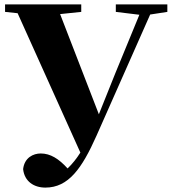

<svg xmlns="http://www.w3.org/2000/svg" viewBox="-20 -767 783 872"><path d="M506 -713 613 -700 504 -435 429 -248 253 -703 349 -713V-747H3V-713L60 -707L345 -74C328 -47 309 -23 287 -2C247 -46 209 -70 165 -70C131 -70 91 -51 85 1C91 57 134 85 186 85C291 85 352 -2 418 -150L662 -701L740 -713V-747H506Z"/></svg>

Font: GenKiMin2 TW H
Style: Regular
Weight: 900
Version: Version 2.100;PS 2.1;hotconv 16.6.51;makeotf.lib2.5.65220 DE